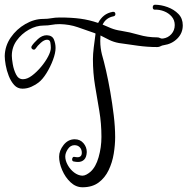

<svg xmlns="http://www.w3.org/2000/svg" viewBox="-48 -763 793 812"><path d="M301 29Q273 29 250.5 8Q228 -13 215 -43.5Q202 -74 202 -100Q202 -126 221 -150Q240 -174 268 -174Q291 -174 305 -157.5Q319 -141 319 -120Q318 -98 308 -88Q298 -78 282 -78Q278 -78 273.5 -78.5Q269 -79 264 -80Q257 -81 257 -89Q257 -94 260 -97.5Q263 -101 269 -99Q273 -98 279 -98Q298 -98 298 -117Q298 -131 289.5 -140Q281 -149 267 -149Q250 -149 239 -132.5Q228 -116 228 -101Q228 -84 238.5 -65Q249 -46 265.5 -33.5Q282 -21 300 -20Q309 -20 318 -25Q327 -30 334 -36Q357 -56 369 -98Q381 -140 381 -184Q381 -241 372 -294Q363 -347 354 -400.5Q345 -454 345 -513Q345 -533 348.5 -562.5Q352 -592 356 -620L355 -622Q315 -636 280.5 -648Q246 -660 205 -661Q186 -661 170.5 -658Q155 -655 137 -655Q105 -655 74 -637.5Q43 -620 22.5 -591.5Q2 -563 2 -527Q2 -515 6 -491.5Q10 -468 20 -448Q30 -428 49 -428Q67 -428 87 -443Q107 -458 125.5 -480Q144 -502 155.5 -524Q167 -546 167 -561Q167 -571 165 -583Q163 -595 151 -595Q139 -595 124.5 -582Q110 -569 103 -558Q100 -553 95 -553Q90 -553 86.5 -557.5Q83 -562 86 -568Q94 -581 112 -597.5Q130 -614 150 -614Q173 -613 180 -596Q187 -579 187 -560Q187 -539 176 -509.5Q165 -480 148.5 -453.5Q132 -427 115 -414Q104 -405 85.5 -396.5Q67 -388 47 -388Q26 -388 12 -403.5Q-2 -419 -11 -442Q-20 -465 -24 -488Q-28 -511 -28 -526Q-27 -569 -2.5 -604.5Q22 -640 59.5 -661.5Q97 -683 135 -683Q154 -683 169.5 -686Q185 -689 205 -689Q254 -689 291.5 -684Q329 -679 367 -666Q377 -685 392 -697Q407 -709 429 -713H431Q440 -713 440 -703Q440 -696 432 -694Q400 -688 386 -659L421 -644Q441 -636 463 -633Q501 -627 538.5 -616Q576 -605 616 -605Q624 -605 629 -602Q634 -599 641 -600Q663 -603 677 -619Q691 -635 691 -657Q691 -678 678 -693Q665 -708 645.5 -715.5Q626 -723 607 -722Q598 -722 598 -732Q598 -742 607 -743Q633 -743 660.5 -733Q688 -723 706.5 -704Q725 -685 725 -656Q725 -623 702 -600Q679 -577 645 -572Q637 -571 631 -567.5Q625 -564 617 -564Q576 -564 536 -569.5Q496 -575 455 -581Q433 -585 414.5 -594Q396 -603 377 -613Q377 -607 376.5 -601.5Q376 -596 376 -590Q376 -574 378 -559.5Q380 -545 383 -533Q391 -506 400.5 -464.5Q410 -423 418.5 -374Q427 -325 433 -275.5Q439 -226 439 -183Q439 -150 433 -113Q427 -76 411.5 -43.5Q396 -11 369 9Q342 29 301 29Z"/></svg>

Font: Ruge Boogie
Style: Regular
Weight: 400
Designer: Robert E. Leuschke
Foundry: Robert E. Leuschke
Version: Version 1.010; ttfautohint (v1.8.3)